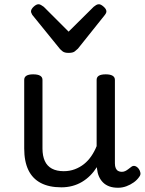

<svg xmlns="http://www.w3.org/2000/svg" viewBox="-20 -865 685 904"><path d="M269 17Q211 17 172 -3.5Q133 -24 113.5 -64.5Q94 -105 94 -166V-489Q94 -502 104.5 -508.5Q115 -515 136 -515Q158 -515 169 -508.5Q180 -502 180 -489V-166Q180 -131 191 -107Q202 -83 224.5 -71Q247 -59 280 -59Q308 -59 332 -68Q356 -77 375.5 -92.5Q395 -108 410 -130Q425 -152 435 -177V-489Q435 -502 445.5 -508.5Q456 -515 478 -515Q499 -515 510 -508.5Q521 -502 521 -489V-96Q521 -82 525 -73Q529 -64 536.5 -60Q544 -56 553 -56Q562 -56 569.5 -59.5Q577 -63 584.5 -69Q592 -75 599 -80Q607 -86 616.5 -83Q626 -80 634 -69Q639 -62 641 -52Q643 -42 636 -33Q626 -18 610 -6.5Q594 5 575 12Q556 19 536 19Q512 19 494.5 12.5Q477 6 465 -6Q453 -18 446 -34Q439 -50 437 -69L436 -78Q422 -56 404.5 -38.5Q387 -21 366 -8.5Q345 4 320.5 10.5Q296 17 269 17ZM446 -845Q455 -845 468 -833.5Q481 -822 481 -811Q481 -809 480 -805.5Q479 -802 474 -795L347 -636Q341 -630 332 -623Q323 -616 303 -616Q284 -616 275 -623Q266 -630 261 -636L132 -795Q128 -802 127 -805.5Q126 -809 126 -811Q126 -822 138.5 -833.5Q151 -845 161 -845Q167 -845 173 -841.5Q179 -838 186 -833L303 -716L421 -833Q427 -838 433 -841.5Q439 -845 446 -845Z"/></svg>

Font: Playwrite ES Deco
Style: Regular
Weight: 400
Designer: Veronika Burian, José Scaglione
Foundry: TypeTogether
Version: Version 1.002